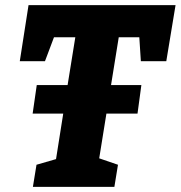

<svg xmlns="http://www.w3.org/2000/svg" viewBox="-20 -727 703 747"><path d="M528 -489 522 -582H442L412 -396H530L515 -285H394L366 -111L439 -86L425 0H108L122 -86L198 -108L226 -285H107L123 -396H243L273 -582H190L155 -489H57L91 -707H663L627 -489Z"/></svg>

Font: Bitter Pro ExtraBold
Style: Italic
Weight: 800
Italic angle: -9°
Designer: Sol Matas, and Bitter project Authors
Foundry: Sol Matas
Version: Version 1.010